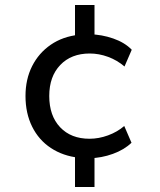

<svg xmlns="http://www.w3.org/2000/svg" viewBox="-20 -633 640 768"><path d="M280 115V-25L296 -2Q232 -9 183.5 -41Q135 -73 108.5 -126.5Q82 -180 82 -249Q82 -316 108.5 -368.5Q135 -421 183 -454Q231 -487 296 -494L280 -467V-613H358V-472L338 -496Q387 -495 433 -479Q479 -463 507 -434L478 -367Q449 -392 412.5 -405.5Q376 -419 339 -419Q265 -419 221 -373Q177 -327 177 -249Q177 -170 220.5 -124Q264 -78 338 -78Q375 -78 412 -91.5Q449 -105 477 -129L506 -62Q477 -34 431.5 -17.5Q386 -1 338 0L358 -21V115Z"/></svg>

Font: Nunito Sans 10pt Medium
Style: Regular
Weight: 500
Designer: Vernon Adams
Foundry: Vernon Adams
Version: Version 3.101;gftools[0.9.27]